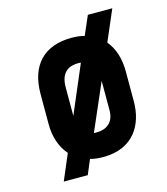

<svg xmlns="http://www.w3.org/2000/svg" viewBox="-101 -667 706 812"><g transform="rotate(-15 252.5 -260.5)"><path d="M183 67 210 3C227 8 246 10 267 10C399 10 452 -82 452 -184V-316C452 -373 436 -420 408 -453L466 -588H359L323 -505C306 -510 287 -512 267 -512C146 -512 79 -442 79 -316V-184C79 -131 94 -82 126 -46L78 67ZM189 -191V-316C189 -389 233 -401 267 -401C270 -401 274 -401 278 -400ZM343 -174C343 -120 308 -98 267 -98H254L343 -303Z"/></g></svg>

Font: Advent Pro
Style: Bold
Weight: 700
Designer: Andreas Kalpakidis
Foundry: Andreas Kalpakidis
Version: Version 2.002 2008